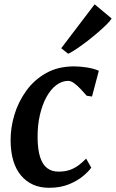

<svg xmlns="http://www.w3.org/2000/svg" viewBox="-20 -884 552 914"><path d="M213.5 10Q129.5 10 80.2 -48.5Q31 -107 30.5 -215.5Q30 -275.5 48.5 -337.2Q67 -399 104.8 -451.5Q142.5 -504 199.5 -536Q256.5 -568 332.5 -568Q361 -568 394.2 -562.8Q427.5 -557.5 450.5 -547L418 -424.5L393 -428Q381 -442 365.2 -458.8Q349.5 -475.5 333.8 -487.2Q318 -499 305 -499Q275 -499 248.2 -479Q221.5 -459 201.2 -422.2Q181 -385.5 169.5 -335Q158 -284.5 159 -223.5Q160 -169 171.5 -134.5Q183 -100 204.8 -83.5Q226.5 -67 258.5 -67Q289.5 -67 312.8 -75.2Q336 -83.5 354.5 -97.5Q373 -111.5 390 -129L414.5 -86Q402 -68 375 -45.5Q348 -23 307.5 -6.5Q267 10 213.5 10ZM271.5 -654.5 430.5 -863.5 511.5 -796Q506 -786 488.8 -768.8Q471.5 -751.5 447.2 -730.5Q423 -709.5 396.8 -689.2Q370.5 -669 346.2 -652.5Q322 -636 304.5 -628Z"/></svg>

Font: Merriweather SemiBold
Style: Italic
Weight: 600
Italic angle: -7.8°
Version: Version 2.101